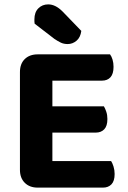

<svg xmlns="http://www.w3.org/2000/svg" viewBox="-20 -854 584 876"><path d="M71 -424H219V-6Q210 -4 191.5 -1Q173 2 152 2Q115 2 93 -20Q71 -42 71 -79ZM219 -182H71V-525Q71 -563 93 -584.5Q115 -606 152 -606Q173 -606 191.5 -603Q210 -600 219 -598ZM152 -249V-369H454Q460 -359 465 -344Q470 -329 470 -311Q470 -279 455.5 -264Q441 -249 417 -249ZM152 2V-119H487Q493 -110 498 -94Q503 -78 503 -60Q503 -28 488.5 -13Q474 2 450 2ZM152 -486V-606H482Q489 -597 493.5 -582Q498 -567 498 -549Q498 -517 484 -501.5Q470 -486 445 -486ZM229 -676 138 -746Q137 -750 137 -756.5Q137 -763 137 -766Q137 -798 155 -816Q173 -834 200 -834Q233 -834 265 -802L351 -713Q347 -683 329 -668Q311 -653 289 -653Q271 -653 257.5 -659.5Q244 -666 229 -676Z"/></svg>

Font: Baloo Bhaijaan 2
Style: Bold
Weight: 700
Designer: Sanskriti Dholi, Noopur Datye and Ek Type
Foundry: Ek Type
Version: Version 1.701